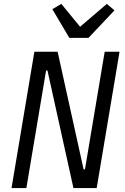

<svg xmlns="http://www.w3.org/2000/svg" viewBox="-20 -963 640 983"><path d="M223 -602H216L115 0H39L156 -698H275L408 -96H415L516 -698H592L475 0H356ZM335 -769 248 -916 294 -943 390 -826 527 -943 566 -910 433 -769Z"/></svg>

Font: IBM Plex Mono
Style: Italic
Weight: 400
Italic angle: -9°
Monospace: yes
Designer: Mike Abbink, Paul van der Laan, Pieter van Rosmalen
Foundry: Bold Monday
Version: Version 2.3